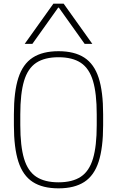

<svg xmlns="http://www.w3.org/2000/svg" viewBox="-20 -1020 640 1050"><path d="M300 10Q213 10 159 -25Q105 -60 80.5 -136Q56 -212 56 -335V-395Q56 -519 80.5 -594.5Q105 -670 159 -705Q213 -740 300 -740Q387 -740 441 -705Q495 -670 519.5 -594.5Q544 -519 544 -395V-335Q544 -212 519.5 -136Q495 -60 441 -25Q387 10 300 10ZM300 -23Q376 -23 422 -53.5Q468 -84 488.5 -152.5Q509 -221 509 -336V-394Q509 -509 488.5 -577.5Q468 -646 422 -676.5Q376 -707 300 -707Q224 -707 178 -676.5Q132 -646 111.5 -577.5Q91 -509 91 -394V-336Q91 -221 111.5 -152.5Q132 -84 178 -53.5Q224 -23 300 -23ZM115 -780 272 -1000H328L485 -780H443L302 -978H298L157 -780Z"/></svg>

Font: M PLUS Code Latin Expanded ExtraLight
Style: Regular
Weight: 250
Width: 7
Designer: Coji Morishita
Foundry: UNDERFOREST DESIGN
Version: Version 1.002; ttfautohint (v1.8.3)